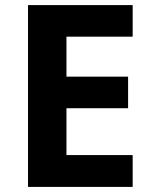

<svg xmlns="http://www.w3.org/2000/svg" viewBox="-20 -734 600 754"><path d="M501 0V-125H241V-309H483V-433H241V-590H501V-714H90V0Z"/></svg>

Font: Noto Sans Javanese
Style: Bold
Weight: 700
Designer: Monotype Design Team
Foundry: Monotype Imaging Inc.
Version: Version 2.005